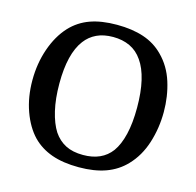

<svg xmlns="http://www.w3.org/2000/svg" viewBox="-107 -842 985 963"><g transform="rotate(15 385.5 -360.0)"><path d="M724 -368Q724 -284 699.5 -207Q675 -130 624 -77Q582 -33 523 -11.5Q464 10 383 10Q301 10 242 -11Q183 -32 142 -74Q98 -120 72 -192.5Q46 -265 46 -352Q46 -439 72.5 -515.5Q99 -592 146 -643Q188 -688 246 -709Q304 -730 385 -730Q464 -730 524 -710Q584 -690 627 -646Q678 -595 701 -522Q724 -449 724 -368ZM181 -371Q181 -292 195.5 -230.5Q210 -169 235 -130Q260 -93 297 -74Q334 -55 388 -55Q486 -55 535 -121Q561 -157 575 -215.5Q589 -274 589 -354Q589 -434 575 -494Q561 -554 534 -592Q508 -630 469.5 -648Q431 -666 382 -666Q333 -666 297 -649Q261 -632 237 -600Q181 -526 181 -371Z"/></g></svg>

Font: Domine SemiBold
Style: Regular
Weight: 600
Designer: Pablo Impallari, Rodrigo Fuenzalida, Brenda Gallo
Foundry: Pablo Impallari, Rodrigo Fuenzalida, Brenda Gallo
Version: Version 2.000